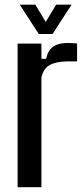

<svg xmlns="http://www.w3.org/2000/svg" viewBox="-20 -782 347 802"><path d="M53.5 0V-600H153V-536.5H172.5Q181 -573.5 203.2 -588Q225.5 -602.5 262.5 -602.5Q272.5 -602.5 282.8 -601.8Q293 -601 302 -600.5V-525.5H263.5Q216 -525.5 189 -511Q162 -496.5 153 -459.5V0ZM142 -640 62.5 -762.5H127.5L171 -690.5L214.5 -762.5H279L199.5 -640Z"/></svg>

Font: Big Shoulders Text Thin SemiBold
Style: Regular
Weight: 600
Version: Version 2.002